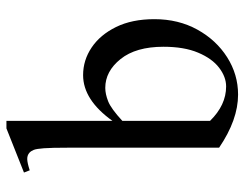

<svg xmlns="http://www.w3.org/2000/svg" viewBox="-100 -634 749 588"><g transform="rotate(-90 274.0 -340.5)"><path d="M508.8 -241.7Q508.8 -168 476.8 -110.1Q444.8 -52.2 392.1 -18.8Q339.4 14.6 277.8 14.6Q200.7 14.6 115.2 -43.5V-506.3Q115.2 -556.6 113.5 -579.8Q111.8 -603 108.4 -611.3Q105 -619.6 99.6 -624.5Q91.8 -631.3 80.3 -631.1Q68.8 -630.9 45.9 -623.5L39.1 -641.1L174.3 -694.8H197.3V-370.1Q261.7 -460 337.4 -460Q383.3 -460 422.1 -433.8Q460.9 -407.7 484.9 -358.9Q508.8 -310.1 508.8 -241.7ZM424.3 -213.9Q424.3 -298.3 386.7 -345.2Q349.1 -392.1 298.3 -392.1Q279.8 -392.1 257.3 -383.3Q234.9 -374.5 197.3 -339.8V-71.3Q245.6 -22 302.7 -22Q332 -22 360.1 -43.5Q388.2 -64.9 406.2 -107.7Q424.3 -150.4 424.3 -213.9Z"/></g></svg>

Font: BabelStone Englisc
Style: Regular
Weight: 400
Designer: Andrew West
Foundry: BabelStone
Version: Version 1.000 June 24, 2023